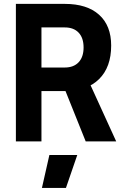

<svg xmlns="http://www.w3.org/2000/svg" viewBox="-20 -713 626 968"><path d="M182.1 -253.9V-372.6H306.6Q351.6 -372.6 376.5 -399.2Q401.4 -425.8 401.4 -473.6Q401.4 -522 376.5 -548.3Q351.6 -574.7 306.6 -574.7H184.1L172.4 -693.4H306.6Q418.5 -693.4 479.5 -638.7Q540.5 -584 540.5 -483.4Q540.5 -374.5 479.5 -314.2Q418.5 -253.9 306.6 -253.9ZM60.1 0V-693.4H189V0ZM412.1 0 281.2 -326.2H417L565.9 0ZM191.4 234.4 229 68.4H369.6L312.5 234.4Z"/></svg>

Font: Cascadia Mono PL
Style: Regular
Weight: 400
Monospace: yes
Designer: Aaron Bell
Foundry: Saja Typeworks
Version: Version 2102.003